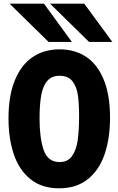

<svg xmlns="http://www.w3.org/2000/svg" viewBox="-20 -1002 640 1039"><path d="M26 -361.5Q26 -483.5 60.2 -567.2Q94.5 -651 156.5 -693Q218.5 -735 302.5 -735Q384.5 -735 445.8 -694.8Q507 -654.5 541.2 -571.5Q575.5 -488.5 575.5 -365.5Q575.5 -254.5 546.5 -168.5Q517.5 -82.5 455.8 -32.8Q394 17 300 17Q206 17 144.8 -32.5Q83.5 -82 54.8 -167Q26 -252 26 -361.5ZM408 -374.5Q408 -443 401.2 -488.5Q394.5 -534 371.5 -563Q348.5 -592 303 -592Q260.5 -592 236.8 -565.5Q213 -539 203.5 -488.8Q194 -438.5 194 -359.5Q194 -256 216.2 -190.5Q238.5 -125 302.5 -125Q346.5 -125 369.8 -157.5Q393 -190 400.5 -243.2Q408 -296.5 408 -374.5ZM32 -982H218L369 -775H243ZM251 -982H436L588 -775H462Z"/></svg>

Font: JuliaMono Black
Style: Regular
Weight: 900
Monospace: yes
Designer: cormullion
Foundry: corm
Version: Version 0.054; ttfautohint (v1.8.4)